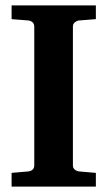

<svg xmlns="http://www.w3.org/2000/svg" viewBox="-20 -691 399 711"><path d="M22.9 0V-50.8L85 -56.2Q94.2 -57.1 100.6 -62.7Q106.9 -68.4 106.9 -78.1V-592.8Q106.9 -602.5 100.6 -608.4Q94.2 -614.3 85 -615.2L22.9 -620.1V-670.9H335V-620.1L272.9 -615.2Q264.6 -614.3 257.3 -608.4Q250 -602.5 250 -592.8V-78.1Q250 -68.4 257.3 -62.7Q264.6 -57.1 272.9 -56.2L335 -50.8V0Z"/></svg>

Font: Charis SIL Phon
Style: Bold
Weight: 700
Foundry: SIL International
Version: Version 5.000